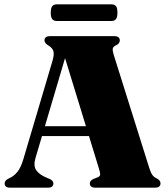

<svg xmlns="http://www.w3.org/2000/svg" viewBox="-20 -867 774 887"><path d="M226.5 -20Q226.5 0 201.5 0H26.5Q1.5 0 1.5 -20Q1.5 -32 16.5 -40.5L26.5 -45.5Q45.5 -54.5 61 -73.8Q76.5 -93 88.5 -133.5L222.5 -586Q231 -615.5 226.8 -630.2Q222.5 -645 206.5 -655Q185.5 -667 185.5 -680Q185.5 -700 211 -700H507.5Q533.5 -700 533.5 -680Q533.5 -665 513 -656Q503.5 -651.5 501.2 -643Q499 -634.5 505 -615L668.5 -94.5Q675.5 -71.5 683 -60.2Q690.5 -49 702 -44Q721.5 -34.5 721.5 -20Q721.5 0 695.5 0H421Q395 0 395 -20Q395 -33 412.5 -40.5L429 -47Q442.5 -52 442.8 -60.8Q443 -69.5 437 -88.5L391 -238.5H174L144.5 -139Q133 -101.5 147.5 -80.5Q162 -59.5 198 -45L210 -40Q226.5 -32 226.5 -20ZM187.5 -284H377L280.5 -598.5ZM214.5 -808Q214.5 -829.5 221.2 -838.2Q228 -847 243 -847H494Q509 -847 515.8 -838.8Q522.5 -830.5 522.5 -808.5Q522.5 -787.5 515.8 -778.8Q509 -770 494 -770H243Q228 -770 221.2 -778.8Q214.5 -787.5 214.5 -808Z"/></svg>

Font: Fraunces 72pt S000 Black
Style: Regular
Weight: 900
Version: Version 1.000; ttfautohint (v1.8.3)